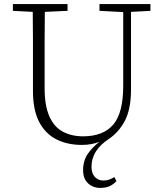

<svg xmlns="http://www.w3.org/2000/svg" viewBox="-20 -694 796 938"><path d="M470 224Q434 224 410 201.5Q386 179 386 138Q386 91 409 57.5Q432 24 466 -1Q450 5 428.5 9.5Q407 14 380 14Q309 14 255 -13.5Q201 -41 171 -99Q141 -157 141 -250V-360Q141 -429 141 -498Q141 -567 140 -636L43 -641V-674H310V-641L199 -636Q198 -567 198 -498.5Q198 -430 198 -360V-263Q198 -178 221 -126Q244 -74 286.5 -51Q329 -28 386 -28Q484 -28 533 -85Q582 -142 582 -275V-635L466 -641V-674H715V-641L620 -636V-257Q620 -161 590 -104Q560 -47 510 -14Q427 41 427 121Q427 153 443.5 170.5Q460 188 485 188Q500 188 513 183.5Q526 179 539 171L549 191Q535 206 516.5 215Q498 224 470 224Z"/></svg>

Font: Source Serif 4 SmText Light
Style: Regular
Weight: 300
Designer: Frank Grießhammer
Foundry: Adobe
Version: Version 4.005;hotconv 1.1.0;makeotfexe 2.6.0